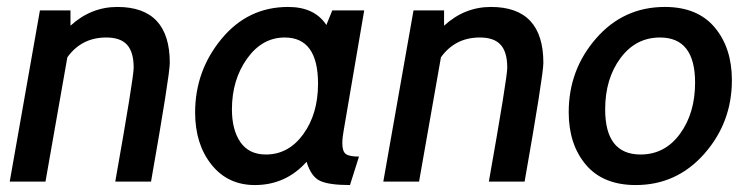

<svg xmlns="http://www.w3.org/2000/svg" viewBox="-20 -523 2165 553"><path d="M415 0H312Q365 -299 365 -328Q365 -373 346 -394Q327 -415 286 -415Q215 -415 174 -358L111 0H8L95 -493H183V-449Q242 -503 318 -503Q469 -503 469 -342Q469 -307 415 0Z M1029 -493 970 -148Q966 -127 966 -110Q966 -87 976 -79.5Q986 -72 1014 -72L988 10Q928 10 902 -2Q876 -14 863 -57Q803 10 714 10Q636 10 589 -49Q542 -108 542 -199Q542 -319 618 -411Q694 -503 810 -503Q886 -503 920 -451L937 -493ZM800 -415Q735 -415 691.5 -354Q648 -293 648 -208Q648 -149 672.5 -113.5Q697 -78 746 -78Q811 -78 853.5 -136.5Q896 -195 896 -282Q896 -415 800 -415Z M1491 0H1388Q1441 -299 1441 -328Q1441 -373 1422 -394Q1403 -415 1362 -415Q1291 -415 1250 -358L1187 0H1084L1171 -493H1259V-449Q1318 -503 1394 -503Q1545 -503 1545 -342Q1545 -307 1491 0Z M1811 10Q1717 10 1667.5 -48.5Q1618 -107 1618 -200Q1618 -322 1697 -412.5Q1776 -503 1895 -503Q1989 -503 2038.5 -444Q2088 -385 2088 -292Q2088 -170 2008.5 -80Q1929 10 1811 10ZM1881 -415Q1811 -415 1767 -355.5Q1723 -296 1723 -208Q1723 -78 1825 -78Q1895 -78 1938.5 -137.5Q1982 -197 1982 -285Q1982 -415 1881 -415Z"/></svg>

Font: Cabin
Style: Medium Italic
Weight: 500
Designer: Pablo Impallari
Foundry: Pablo Impallari. www.impallari.com Igino Marini. www.ikern.com
Version: Version 1.005